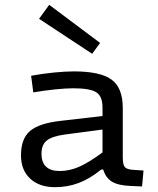

<svg xmlns="http://www.w3.org/2000/svg" viewBox="-20 -769 654 796"><path d="M489 -321V-117Q489 -87 497 -77Q505 -67 530 -65L575 -62L569 4L522 2Q470 0 444 -16Q418 -32 408 -66H399Q353 -28 306.5 -10.5Q260 7 208 7Q143 7 105 -28.5Q67 -64 67 -125Q67 -194 104.5 -226Q142 -258 232 -268L405 -288V-323Q405 -370 379 -386.5Q353 -403 283 -403Q254 -403 209.5 -398.5Q165 -394 118 -386L109 -455Q159 -464 205.5 -468.5Q252 -473 286 -473Q396 -473 442.5 -439Q489 -405 489 -321ZM152 -131Q152 -96 171 -78Q190 -60 227 -60Q268 -60 308 -77.5Q348 -95 405 -137V-232L247 -211Q196 -204 174 -186.5Q152 -169 152 -131ZM184 -749 395 -591 362 -546 142 -691Z"/></svg>

Font: Intel One Mono
Style: Regular
Weight: 400
Monospace: yes
Designer: Fred Shallcrass
Foundry: Frere-Jones Type LLC
Version: Version 1.400;hotconv 1.1.0;makeotfexe 2.6.0;FJTRelease1.4